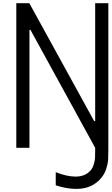

<svg xmlns="http://www.w3.org/2000/svg" viewBox="-20 -937 707 1217"><path d="M166.7 0H83.3V-916.7H166L576.8 -169.3H583.3V-916.7H666.7Q666.7 -916.7 666.7 15.6Q666.7 55.3 665.4 77.1Q664.1 99 653.6 132.2Q643.2 165.4 622.4 190.1Q564.5 260.4 464.8 260.4Q401.7 260.4 333.3 237.6V154.3Q403.6 182.3 458.3 182.3Q521.5 182.3 555.3 141.9Q568.4 125.7 574.9 103.2Q581.4 80.7 582.4 63.2Q583.3 45.6 583.3 9.1V0L173.2 -747.4H166.7Z"/></svg>

Font: Monoid
Style: Regular
Weight: 400
Width: 4
Monospace: yes
Designer: Andreas Larsen (@larsenwork)
Version: Version 0.61